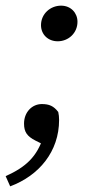

<svg xmlns="http://www.w3.org/2000/svg" viewBox="-38 -485 358 679"><path d="M-2 174C100 136 171 51 171 -61C171 -72 170 -79 168 -89C152 -110 136 -117 110 -117C75 -117 47 -88 47 -48C47 -18 58 -3 87 12L131 34L115 0C92 69 55 105 -18 138L-2 174ZM166 -339C204 -339 236 -368 236 -408C236 -439 213 -465 178 -465C140 -465 107 -436 107 -396C107 -363 132 -339 166 -339Z"/></svg>

Font: Source Serif 4 Variable
Style: Italic
Weight: 400
Italic angle: -12°
Designer: Frank Grießhammer
Foundry: Adobe Systems Incorporated
Version: Version 4.004;hotconv 1.0.116;makeotfexe 2.5.65601